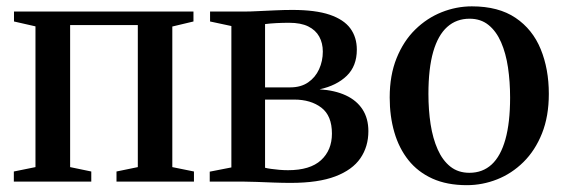

<svg xmlns="http://www.w3.org/2000/svg" viewBox="-20 -558 1732 590"><path d="M22.5 0V-31L89 -44.5V-477L23 -492V-522.5H574.5V-492L509.5 -476.5V-44.5L576 -31V0H338V-31L403.5 -44.5V-481H195.5V-44.5L260.5 -31V0Z M873.5 4Q849 4 821.5 3Q794 2 768.5 1Q743 0 725.5 0H624.5V-30.5L691 -43.5V-478L625.5 -492V-522.5H730Q748.5 -522.5 773.2 -523.8Q798 -525 825.5 -526.2Q853 -527.5 878.5 -527.5Q949.5 -527.5 993 -512.8Q1036.5 -498 1056.5 -470.8Q1076.5 -443.5 1076.5 -405.5Q1076.5 -355 1045.5 -325Q1014.5 -295 962 -283.5Q1009 -280.5 1042.5 -265Q1076 -249.5 1094 -221.8Q1112 -194 1112 -155Q1112 -107.5 1087.5 -71.8Q1063 -36 1010.5 -16Q958 4 873.5 4ZM865 -35Q933 -35 966.5 -65.8Q1000 -96.5 1000 -147.5Q1000 -202.5 967.5 -227.2Q935 -252 884 -252H794.5V-42.5Q802 -40.5 813.2 -39Q824.5 -37.5 838 -36.2Q851.5 -35 865 -35ZM794.5 -289.5H872Q904.5 -289.5 926.8 -304.8Q949 -320 960.5 -345.2Q972 -370.5 972 -399.5Q972 -425.5 961 -445.5Q950 -465.5 927.2 -476.8Q904.5 -488 868.5 -488Q848.5 -488 829.2 -487Q810 -486 794.5 -484Z M1177.5 -258.5Q1177.5 -327 1198.8 -379.5Q1220 -432 1256 -467.2Q1292 -502.5 1337.2 -520.5Q1382.5 -538.5 1430 -538.5Q1512 -538.5 1564.2 -503.2Q1616.5 -468 1641.5 -407Q1666.5 -346 1666.5 -269.5Q1666.5 -200.5 1645.5 -148Q1624.5 -95.5 1588.5 -60Q1552.5 -24.5 1507.5 -6.8Q1462.5 11 1414.5 11Q1353.5 11 1308.8 -9.2Q1264 -29.5 1235 -66Q1206 -102.5 1191.8 -151.5Q1177.5 -200.5 1177.5 -258.5ZM1422.5 -27Q1463 -27 1490.8 -52.5Q1518.5 -78 1533 -129.5Q1547.5 -181 1547.5 -258Q1547.5 -307 1541 -350.8Q1534.5 -394.5 1519.8 -428.2Q1505 -462 1481.2 -481.2Q1457.5 -500.5 1423 -500.5Q1382.5 -500.5 1354.2 -475.2Q1326 -450 1311.2 -398.8Q1296.5 -347.5 1296.5 -269.5Q1296.5 -220 1303.2 -176.2Q1310 -132.5 1325 -98.8Q1340 -65 1364 -46Q1388 -27 1422.5 -27Z"/></svg>

Font: Merriweather 96pt Medium
Style: Regular
Weight: 500
Version: Version 2.100